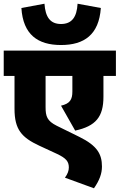

<svg xmlns="http://www.w3.org/2000/svg" viewBox="-20 -894 643 1032"><path d="M522 -851 397 -874C393 -802 366 -765 308 -765C250 -765 224 -802 219 -874L95 -851C104 -708 183 -652 308 -652C433 -652 512 -708 522 -851ZM603 -486V-622H0V-486H58V-309C58 -197 97 -155 191 -111L286 -67C335 -44 350 -26 350 6C350 23 344 41 329 61L485 118C515 75 528 39 528 1C528 -66 502 -111 407 -158L285 -218C233 -244 225 -269 225 -318V-486H369V-402C369 -359 356 -337 308 -326L384 -192C495 -216 536 -266 536 -374V-486Z"/></svg>

Font: Noto Sans Devanagari SemiCondensed Black
Style: Regular
Weight: 900
Width: 4
Designer: Jelle Bosma - Monotype Design Team
Foundry: Monotype Imaging Inc.
Version: Version 2.004